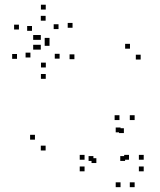

<svg xmlns="http://www.w3.org/2000/svg" viewBox="-20 -764 660 794"><path d="M58.3 -642V-662H38.3V-642ZM112.3 -636.5V-656.5H92.3V-636.5ZM168.7 -678.5V-698.5H148.7V-678.5ZM222 -643.7V-663.7H202V-643.7ZM148.8 -599.2V-619.2H128.8V-599.2ZM137.2 -599.2V-619.2H117.2V-599.2ZM137.2 -558.8V-578.8H117.2V-558.8ZM148.7 -558.8V-578.8H128.7V-558.8ZM226.5 -521.5V-541.5H206.5V-521.5ZM169.5 -485V-505H149.5V-485ZM105.8 -526.3V-546.3H85.8V-526.3ZM50.3 -520.7V-540.7H30.3V-520.7ZM169.2 -438V-458H149.2V-438ZM287.7 -519.2V-539.2H267.7V-519.2ZM184.8 -587.3V-607.3H164.8V-587.3ZM184.8 -574.5V-594.5H164.8V-574.5ZM280 -649.2V-669.2H260V-649.2ZM169.2 -724.5V-744.5H149.2V-724.5ZM124.5 -186.5V-206.5H104.5V-186.5ZM168.7 -141.7V-161.7H148.7V-141.7ZM561.7 -517.8V-537.8H541.7V-517.8ZM517.5 -562.7V-582.7H497.5V-562.7ZM536.8 -267.5V-287.5H516.8V-267.5ZM474 -267.5V-287.5H454V-267.5ZM329.7 -103.5V-123.5H309.7V-103.5ZM329.7 -55.5V-75.5H309.7V-55.5ZM574.3 -55.5V-75.5H554.3V-55.5ZM574.3 -103.5V-123.5H554.3V-103.5ZM513.5 -103.5V-123.5H493.5V-103.5ZM497.3 -98.5V-118.5H477.3V-98.5ZM366.3 -98.5V-118.5H346.3V-98.5ZM378.5 -89.8V-109.8H358.5V-89.8ZM492.3 -213.7V-233.7H472.3V-213.7ZM478.5 -216.7V-236.7H458.5V-216.7ZM478.5 10V-10H458.5V10ZM536.8 10V-10H516.8V10Z"/></svg>

Font: Monaspace Radon Dots Var
Style: Regular
Weight: 400
Designer: Riley Cran and the Lettermatic Team
Version: Version 1.100 (Monaspace Radon Dots)